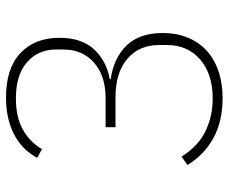

<svg xmlns="http://www.w3.org/2000/svg" viewBox="-81 -669 762 640"><g transform="rotate(-90 300.0 -349.0)"><path d="M292 12Q217 12 161 -18Q105 -48 70 -105L98 -125Q133 -69 183 -45Q233 -21 291 -21Q374 -21 422 -63Q470 -105 470 -174V-200Q470 -266 424 -305.5Q378 -345 296 -345H196V-378H293Q367 -378 411 -416.5Q455 -455 455 -519V-543Q455 -603 412.5 -640Q370 -677 292 -677Q229 -677 187.5 -653.5Q146 -630 123 -590L94 -606Q121 -657 173 -683.5Q225 -710 295 -710Q392 -710 443 -662Q494 -614 494 -532Q494 -458 455.5 -416.5Q417 -375 356 -364V-361Q427 -351 468.5 -308Q510 -265 510 -187Q510 -142 495 -105Q480 -68 452 -42Q424 -16 383.5 -2Q343 12 292 12Z"/></g></svg>

Font: IBM Plex Mono ExtLt
Style: Regular
Weight: 200
Monospace: yes
Designer: Mike Abbink, Paul van der Laan, Pieter van Rosmalen
Foundry: Bold Monday
Version: Version 2.3